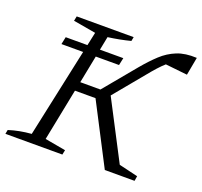

<svg xmlns="http://www.w3.org/2000/svg" viewBox="-123 -789 971 922"><g transform="rotate(20 363.0 -328.5)"><path d="M-7 0 -3 -21Q50 -38 112 -43L232 -603L117 -623L122 -647H413L409 -626Q382 -619 353.5 -613.5Q325 -608 295 -604L246 -356H349L485 -520Q521 -563 555 -594.5Q589 -626 631 -643Q673 -660 732 -657L715 -565L603 -577Q586 -562 568 -542Q550 -522 529 -496L405 -346L560 -48L657 -25L653 0H501L341 -309H236L183 -43L289 -24L284 0ZM106.5 -535.1H400.8L392.7 -497.1H98.4Z"/></g></svg>

Font: Piazzolla Light
Style: Italic
Weight: 300
Italic angle: -11.3°
Designer: Juan Pablo del Peral
Foundry: Huerta Tipografica
Version: Version 1.330